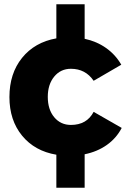

<svg xmlns="http://www.w3.org/2000/svg" viewBox="-20 -721 640 896"><path d="M375 -1V155H243V1Q142 -16 83 -88Q24 -160 24 -268Q24 -378 83 -451Q142 -524 243 -542V-701H375V-540Q431 -528 475 -497Q519 -466 546 -419L417 -344Q379 -400 311 -400Q263 -400 233 -363.5Q203 -327 203 -269Q203 -210 233 -174Q263 -138 311 -138Q385 -138 417 -199L548 -124Q523 -76 478.5 -44.5Q434 -13 375 -1Z"/></svg>

Font: Montserrat V1
Style: Bold
Weight: 700
Designer: Julieta Ulanovsky
Foundry: Julieta Ulanovsky
Version: Version 6.001